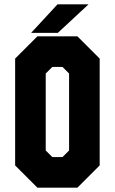

<svg xmlns="http://www.w3.org/2000/svg" viewBox="-20 -868 531 888"><path d="M153 0 50 -103V-597L153 -700H338L441 -597V-103L338 0ZM222 -141.5H269L299.5 -172V-528L269 -558.5H222L191.5 -528V-172ZM124 -716 246 -848H389.5L247.5 -716Z"/></svg>

Font: Tourney Condensed Black
Style: Regular
Weight: 900
Width: 3
Designer: Tyler Finck
Foundry: Etcetera Type Co
Version: Version 1.010; ttfautohint (v1.8.3)